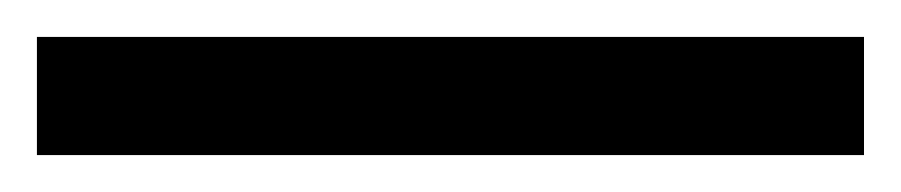

<svg xmlns="http://www.w3.org/2000/svg" viewBox="-22 70 488 104"><path d="M446 154H-2V90H446Z"/></svg>

Font: Noto IKEA Arabic
Style: Regular
Weight: 400
Designer: Monotype Design Team
Foundry: Monotype Imaging Inc.
Version: Version 1.200